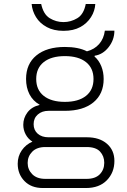

<svg xmlns="http://www.w3.org/2000/svg" viewBox="-20 -757 640 965"><path d="M195 188Q137 188 103 153Q69 118 69 66Q69 28 89.5 -1.5Q110 -31 143 -45Q121 -59 109 -81.5Q97 -104 97 -130Q97 -164 118 -192Q139 -220 180 -230Q145 -250 128 -283.5Q111 -317 111 -360Q111 -436 163 -478.5Q215 -521 306 -521Q374 -521 417 -499Q455 -509 478.5 -536Q502 -563 507 -603H555Q555 -557 526 -520Q497 -483 456 -477L455 -473Q477 -454 489 -424.5Q501 -395 501 -360Q501 -285 449.5 -242.5Q398 -200 306 -200H224Q191 -200 170 -181.5Q149 -163 149 -133Q149 -103 169.5 -85Q190 -67 224 -67H417Q480 -67 517.5 -34.5Q555 -2 555 52Q555 110 517 149Q479 188 412 188ZM208 142H415Q459 142 481.5 119Q504 96 504 61Q504 28 483 5Q462 -18 415 -18H208Q165 -18 142 5.5Q119 29 119 62Q119 95 142 118.5Q165 142 208 142ZM306 -245Q374 -245 412 -275Q450 -305 450 -360Q450 -415 412 -445Q374 -475 306 -475Q238 -475 200 -445Q162 -415 162 -360Q162 -305 200 -275Q238 -245 306 -245ZM299 -602Q250 -602 215 -621Q180 -640 161 -671Q142 -702 139 -737H187Q198 -685 230 -665.5Q262 -646 299 -646Q336 -646 368.5 -665.5Q401 -685 411 -737H459Q457 -702 437.5 -671Q418 -640 383.5 -621Q349 -602 299 -602Z"/></svg>

Font: Chivo Mono Medium Thin
Style: Regular
Weight: 250
Monospace: yes
Version: Version 1.008